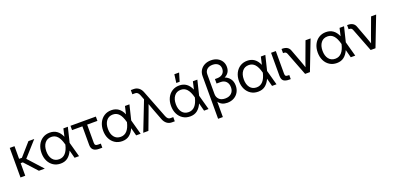

<svg xmlns="http://www.w3.org/2000/svg" viewBox="8 -1840 6450 3147"><g transform="rotate(-20 3233.5 -266.5)"><path d="M144.5 -515.6V-294.9H193.4L387.7 -515.6H488.8L254.9 -254.4L485.8 0H382.8L182.1 -219.7H144.5V0H61.5V-515.6Z M761.2 11.7Q689.9 11.7 636 -22.7Q582 -57.1 552 -117.7Q522 -178.2 522 -256.8Q522 -335.9 552 -397Q582 -458 636 -492.7Q689.9 -527.3 761.2 -527.3Q903.8 -527.3 966.3 -380.9L997.1 -515.6H1075.2L1012.2 -257.8L1083 0H1004.9L968.3 -138.7Q936 -65.9 885.7 -27.1Q835.4 11.7 761.2 11.7ZM937 -254.9 936 -259.3Q909.7 -359.4 867.4 -405.8Q825.2 -452.1 761.2 -452.1Q688.5 -452.1 647.2 -398.9Q606 -345.7 606 -256.8Q606 -168.9 647 -116.2Q688 -63.5 761.2 -63.5Q892.6 -63.5 937 -254.9Z M1433.1 0Q1301.3 0 1301.3 -116.2V-440.4H1121.1V-515.6H1563.5V-440.4H1384.3V-125Q1384.3 -95.2 1396.7 -83.3Q1409.2 -71.3 1440.9 -71.3H1488.8V0Z M1835.4 11.7Q1764.2 11.7 1710.2 -22.7Q1656.2 -57.1 1626.2 -117.7Q1596.2 -178.2 1596.2 -256.8Q1596.2 -335.9 1626.2 -397Q1656.2 -458 1710.2 -492.7Q1764.2 -527.3 1835.4 -527.3Q1978 -527.3 2040.5 -380.9L2071.3 -515.6H2149.4L2086.4 -257.8L2157.2 0H2079.1L2042.5 -138.7Q2010.3 -65.9 1960 -27.1Q1909.7 11.7 1835.4 11.7ZM2011.2 -254.9 2010.3 -259.3Q1983.9 -359.4 1941.7 -405.8Q1899.4 -452.1 1835.4 -452.1Q1762.7 -452.1 1721.4 -398.9Q1680.2 -345.7 1680.2 -256.8Q1680.2 -168.9 1721.2 -116.2Q1762.2 -63.5 1835.4 -63.5Q1966.8 -63.5 2011.2 -254.9Z M2202.6 0 2402.3 -511.2 2371.1 -592.3Q2347.2 -654.3 2301.3 -654.3H2250.5V-727.5H2301.3Q2349.6 -727.5 2387 -699.5Q2424.3 -671.4 2444.3 -619.1L2632.3 -135.3Q2656.2 -73.2 2702.1 -73.2H2752.9V0H2702.1Q2653.3 0 2616.2 -28.3Q2579.1 -56.6 2559.1 -108.4L2487.3 -296.9Q2476.6 -325.7 2466.1 -354.7Q2455.6 -383.8 2445.3 -412.6Q2435.5 -383.8 2425 -354.7Q2414.6 -325.7 2403.8 -296.9L2292.5 0Z M3020 11.7Q2948.7 11.7 2894.8 -22.7Q2840.8 -57.1 2810.8 -117.7Q2780.8 -178.2 2780.8 -256.8Q2780.8 -335.9 2810.8 -397Q2840.8 -458 2894.8 -492.7Q2948.7 -527.3 3020 -527.3Q3162.6 -527.3 3225.1 -380.9L3255.9 -515.6H3334L3271 -257.8L3341.8 0H3263.7L3227.1 -138.7Q3194.8 -65.9 3144.5 -27.1Q3094.2 11.7 3020 11.7ZM3195.8 -254.9 3194.8 -259.3Q3168.5 -359.4 3126.2 -405.8Q3084 -452.1 3020 -452.1Q2947.3 -452.1 2906 -398.9Q2864.7 -345.7 2864.7 -256.8Q2864.7 -168.9 2905.8 -116.2Q2946.8 -63.5 3020 -63.5Q3151.4 -63.5 3195.8 -254.9ZM2990.7 -582 3009.8 -727.5H3092.8L3049.3 -582Z M3434.1 204.1V-541Q3434.1 -598.6 3461.4 -642.8Q3488.8 -687 3537.6 -712.2Q3586.4 -737.3 3649.9 -737.3Q3711.9 -737.3 3759.5 -712.9Q3807.1 -688.5 3834 -645.3Q3860.8 -602.1 3860.8 -545.9Q3860.8 -491.2 3835.2 -452.9Q3809.6 -414.6 3766.1 -395Q3821.8 -375.5 3856.9 -328.1Q3892.1 -280.8 3892.1 -209Q3892.1 -145 3863.8 -95.5Q3835.4 -45.9 3785.2 -18.1Q3734.9 9.8 3669.4 9.8Q3620.1 9.8 3581.5 -7.8Q3543 -25.4 3517.1 -64.5V204.1ZM3659.7 -68.4Q3728.5 -68.4 3768.8 -106.2Q3809.1 -144 3809.1 -209Q3809.1 -272.9 3773.9 -310.3Q3738.8 -347.7 3678.2 -347.7H3607.9V-425.8H3647.9Q3708.5 -425.8 3743.7 -458.3Q3778.8 -490.7 3778.8 -545.9Q3778.8 -598.1 3744.1 -628.7Q3709.5 -659.2 3649.9 -659.2Q3588.9 -659.2 3553 -627.4Q3517.1 -595.7 3517.1 -541V-197.3Q3517.1 -142.6 3553.7 -105.5Q3590.3 -68.4 3659.7 -68.4Z M4205.6 11.7Q4134.3 11.7 4080.3 -22.7Q4026.4 -57.1 3996.3 -117.7Q3966.3 -178.2 3966.3 -256.8Q3966.3 -335.9 3996.3 -397Q4026.4 -458 4080.3 -492.7Q4134.3 -527.3 4205.6 -527.3Q4348.1 -527.3 4410.6 -380.9L4441.4 -515.6H4519.5L4456.5 -257.8L4527.3 0H4449.2L4412.6 -138.7Q4380.4 -65.9 4330.1 -27.1Q4279.8 11.7 4205.6 11.7ZM4381.3 -254.9 4380.4 -259.3Q4354 -359.4 4311.8 -405.8Q4269.5 -452.1 4205.6 -452.1Q4132.8 -452.1 4091.6 -398.9Q4050.3 -345.7 4050.3 -256.8Q4050.3 -168.9 4091.3 -116.2Q4132.3 -63.5 4205.6 -63.5Q4336.9 -63.5 4381.3 -254.9Z M4751.5 0Q4680.2 0 4649.9 -26.6Q4619.6 -53.2 4619.6 -116.2V-515.6H4702.6V-125Q4702.6 -92.3 4713.1 -81.8Q4723.6 -71.3 4755.4 -71.3H4775.4V0Z M5025.9 0 4869.6 -404.8Q4861.3 -426.3 4848.9 -434.8Q4836.4 -443.4 4813.5 -443.4H4802.2V-515.6H4815.9Q4916.5 -515.6 4945.8 -438L5027.8 -218.8Q5039.1 -188.5 5049.3 -158.9Q5059.6 -129.4 5069.3 -100.1Q5079.6 -129.9 5089.8 -159.4Q5100.1 -189 5110.8 -218.8L5220.7 -515.6H5309.1L5109.9 0Z M5578.6 11.7Q5507.3 11.7 5453.4 -22.7Q5399.4 -57.1 5369.4 -117.7Q5339.4 -178.2 5339.4 -256.8Q5339.4 -335.9 5369.4 -397Q5399.4 -458 5453.4 -492.7Q5507.3 -527.3 5578.6 -527.3Q5721.2 -527.3 5783.7 -380.9L5814.5 -515.6H5892.6L5829.6 -257.8L5900.4 0H5822.3L5785.6 -138.7Q5753.4 -65.9 5703.1 -27.1Q5652.8 11.7 5578.6 11.7ZM5754.4 -254.9 5753.4 -259.3Q5727.1 -359.4 5684.8 -405.8Q5642.6 -452.1 5578.6 -452.1Q5505.9 -452.1 5464.6 -398.9Q5423.3 -345.7 5423.3 -256.8Q5423.3 -168.9 5464.4 -116.2Q5505.4 -63.5 5578.6 -63.5Q5710 -63.5 5754.4 -254.9Z M6169.4 0 6013.2 -404.8Q6004.9 -426.3 5992.4 -434.8Q5980 -443.4 5957 -443.4H5945.8V-515.6H5959.5Q6060.1 -515.6 6089.4 -438L6171.4 -218.8Q6182.6 -188.5 6192.9 -158.9Q6203.1 -129.4 6212.9 -100.1Q6223.1 -129.9 6233.4 -159.4Q6243.7 -189 6254.4 -218.8L6364.3 -515.6H6452.6L6253.4 0Z"/></g></svg>

Font: Inter Display
Style: Regular
Weight: 400
Designer: Rasmus Andersson
Foundry: rsms
Version: Version 4.001;git-9221beed3